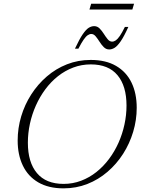

<svg xmlns="http://www.w3.org/2000/svg" viewBox="-20 -1024 777 1054"><path d="M133 -240.5Q133 -133 182.8 -73.8Q232.5 -14.5 329 -14.5Q380 -14.5 425.2 -31.8Q470.5 -49 509 -79.5Q547.5 -110 578.2 -151Q609 -192 630.5 -240.2Q652 -288.5 663.2 -340.5Q674.5 -392.5 674.5 -444.5Q674.5 -552 625 -611.2Q575.5 -670.5 478.5 -670.5Q427.5 -670.5 382 -653.2Q336.5 -636 298 -605.5Q259.5 -575 229 -534Q198.5 -493 177 -444.8Q155.5 -396.5 144.2 -344.5Q133 -292.5 133 -240.5ZM730.5 -432.5Q730.5 -365 711 -300.2Q691.5 -235.5 655.8 -179.5Q620 -123.5 570.2 -80.8Q520.5 -38 459.5 -14Q398.5 10 329 10Q246.5 10 190.2 -22.8Q134 -55.5 105.5 -114.8Q77 -174 77 -252.5Q77 -320 96.2 -384.8Q115.5 -449.5 151.5 -505.5Q187.5 -561.5 237 -604.2Q286.5 -647 347.5 -671Q408.5 -695 478 -695Q561 -695 617.2 -662.2Q673.5 -629.5 702 -570.5Q730.5 -511.5 730.5 -432.5ZM684.5 -876Q661 -824 642.5 -797.2Q624 -770.5 609 -761.5Q594 -752.5 579.5 -752.5Q562.5 -752.5 549.8 -765.2Q537 -778 526.5 -794.8Q516 -811.5 505.2 -824.5Q494.5 -837.5 481 -837.5Q471.5 -837.5 461.2 -830.5Q451 -823.5 439 -806.2Q427 -789 410.5 -757H391.5Q416 -809.5 434.2 -836Q452.5 -862.5 467.2 -871.5Q482 -880.5 497 -880.5Q514 -880.5 526.8 -867.8Q539.5 -855 550 -838.2Q560.5 -821.5 571.2 -808.5Q582 -795.5 595.5 -795.5Q605.5 -795.5 615.8 -802.5Q626 -809.5 638 -827Q650 -844.5 665.5 -876ZM471 -971.5 480.5 -1003.5H716L706.5 -971.5Z"/></svg>

Font: Newsreader 36pt Light
Style: Italic
Weight: 300
Italic angle: -17°
Designer: Hugues Gentile
Foundry: Production Type
Version: Version 1.003